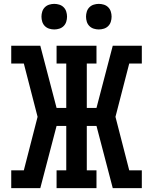

<svg xmlns="http://www.w3.org/2000/svg" viewBox="-20 -971 790 991"><path d="M38 0V-92H103L174 -368L103 -643H38V-735H188L272 -414H322V-643H272V-735H478V-643H428V-414H478L562 -735H712V-643H647L576 -368L647 -92H712V0H562L478 -321H428V-92H478V0H272V-92H322V-321H272L188 0ZM490 -819Q477 -819 464 -823Q451 -827 441.5 -836.5Q432 -846 428 -859Q424 -872 424 -885Q424 -898 428 -911Q432 -924 441.5 -933.5Q451 -943 464 -947Q477 -951 490 -951Q503 -951 516 -947Q529 -943 538.5 -933.5Q548 -924 552 -911Q556 -898 556 -885Q556 -872 552 -859Q548 -846 538.5 -836.5Q529 -827 516 -823Q503 -819 490 -819ZM260 -819Q247 -819 234 -823Q221 -827 211.5 -836.5Q202 -846 198 -859Q194 -872 194 -885Q194 -898 198 -911Q202 -924 211.5 -933.5Q221 -943 234 -947Q247 -951 260 -951Q273 -951 286 -947Q299 -943 308.5 -933.5Q318 -924 322 -911Q326 -898 326 -885Q326 -872 322 -859Q318 -846 308.5 -836.5Q299 -827 286 -823Q273 -819 260 -819Z"/></svg>

Font: Iosevka Etoile Semibold
Style: Regular
Weight: 600
Designer: Belleve Invis
Foundry: Belleve Invis
Version: Version 22.1.2; ttfautohint (v1.8.4)